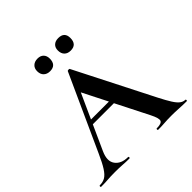

<svg xmlns="http://www.w3.org/2000/svg" viewBox="-216 -978 1146 1146"><g transform="rotate(-45 357.0 -405.0)"><path d="M218 -299 233 -327H439L446 -299ZM717 -12Q722 -12 722 -6Q722 0 717 0Q687 0 654.5 -2Q622 -4 592 -4Q558 -4 533 -2Q508 0 477 0Q473 0 473 -6Q473 -12 477 -12Q518 -12 524.5 -28.5Q531 -45 506 -94L303 -495L352 -581L153 -142Q126 -82 152 -47Q178 -12 234 -12Q239 -12 239 -6Q239 0 234 0Q204 0 179 -2Q154 -4 116 -4Q77 -4 53.5 -2Q30 0 -4 0Q-8 0 -8 -6Q-8 -12 -4 -12Q23 -12 42.5 -23.5Q62 -35 81.5 -65.5Q101 -96 126 -152L343 -629Q344 -632 352 -632.5Q360 -633 361 -629L611 -137Q635 -90 652.5 -62.5Q670 -35 685.5 -23.5Q701 -12 717 -12ZM268 -703Q243 -703 228 -717.5Q213 -731.9 213 -758Q213 -782 228 -796Q243 -810 268 -810Q292.6 -810 306.3 -796Q320 -782 320 -758Q320 -703 268 -703ZM442 -703Q417 -703 402.5 -717.5Q388 -731.9 388 -758Q388 -782.2 402.5 -795.6Q417 -809 442 -809Q494 -809 494 -758Q494 -703 442 -703Z"/></g></svg>

Font: Cormorant Light
Style: Regular
Weight: 300
Designer: Christian Thalmann (Catharsis Fonts)
Foundry: Catharsis Fonts
Version: Version 4.000